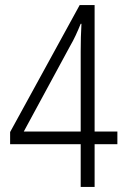

<svg xmlns="http://www.w3.org/2000/svg" viewBox="-20 -805 501 759"><path d="M299 -66H354V-235H444V-285H354V-785H295L20 -283V-235H299ZM74 -285 256 -621C273 -650 286 -679 299 -711H302C300 -676 299 -641 299 -602V-285Z"/></svg>

Font: Noto Sans Malayalam UI Condensed Light
Style: Regular
Weight: 300
Width: 3
Designer: Jelle Bosma - Monotype Design Team
Foundry: Monotype Imaging Inc.
Version: Version 2.104